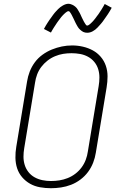

<svg xmlns="http://www.w3.org/2000/svg" viewBox="-20 -986 640 1014"><path d="M249 8Q220 8 191.5 3Q163 -2 139 -15.5Q115 -29 97 -50Q79 -71 70.5 -97Q62 -123 61.5 -152.5Q61 -182 66 -211L123 -556Q127 -582 137 -608Q147 -634 164 -657Q181 -680 204.5 -697Q228 -714 254 -724.5Q280 -735 306.5 -740.5Q333 -746 361 -746Q390 -746 418 -739.5Q446 -733 470 -720Q494 -707 512 -686Q530 -665 539 -638.5Q548 -612 548 -583Q548 -554 543 -524L486 -179Q482 -153 472 -127Q462 -101 445 -78Q428 -55 404.5 -37.5Q381 -20 355 -10Q329 0 302 4Q275 8 249 8ZM249 -30Q272 -30 294 -33.5Q316 -37 337.5 -45.5Q359 -54 378 -68.5Q397 -83 411 -102Q425 -121 433 -142.5Q441 -164 444 -186L501 -531Q505 -554 505 -577Q505 -600 498.5 -621Q492 -642 478 -659Q464 -676 444.5 -686.5Q425 -697 403 -701Q381 -705 358 -705Q335 -705 313.5 -701.5Q292 -698 270.5 -689Q249 -680 230.5 -665.5Q212 -651 198 -632.5Q184 -614 176 -592.5Q168 -571 165 -549L108 -204Q104 -181 104 -158.5Q104 -136 110.5 -115Q117 -94 130.5 -77Q144 -60 163 -49.5Q182 -39 204 -34.5Q226 -30 249 -30ZM441 -813Q435 -813 430 -814Q425 -815 420.5 -817Q416 -819 412 -822Q408 -825 404 -828.5Q400 -832 397 -835.5Q394 -839 391.5 -843Q389 -847 386.5 -851.5Q384 -856 381.5 -860.5Q379 -865 377 -869.5Q375 -874 373 -878Q371 -882 368.5 -887.5Q366 -893 363.5 -897.5Q361 -902 359 -906.5Q357 -911 354.5 -914.5Q352 -918 349 -922.5Q346 -927 342 -927Q338 -927 334 -924.5Q330 -922 327 -919.5Q324 -917 319 -912.5Q314 -908 312 -905.5Q310 -903 308 -901Q306 -899 303.5 -896Q301 -893 299 -890Q297 -887 294.5 -884Q292 -881 289.5 -877.5Q287 -874 284 -870Q281 -866 278.5 -862Q276 -858 273 -853.5Q270 -849 267 -844.5Q264 -840 261 -835Q258 -830 255 -825Q252 -820 249 -814L212 -833Q217 -843 222 -851Q227 -859 232 -867Q237 -875 242 -882Q247 -889 251.5 -895Q256 -901 260 -907Q264 -913 268.5 -918Q273 -923 277 -927.5Q281 -932 287 -938Q293 -944 299 -948.5Q305 -953 312 -957Q319 -961 326.5 -963.5Q334 -966 341 -966Q347 -966 352 -964.5Q357 -963 361.5 -961Q366 -959 370 -956.5Q374 -954 378 -950.5Q382 -947 385 -943.5Q388 -940 390.5 -935.5Q393 -931 395.5 -927Q398 -923 400.5 -918.5Q403 -914 405 -909.5Q407 -905 409 -900.5Q411 -896 413.5 -891Q416 -886 418.5 -881Q421 -876 423 -872Q425 -868 427.5 -864.5Q430 -861 433 -856Q436 -851 440 -851Q444 -851 448 -853.5Q452 -856 455 -858.5Q458 -861 463 -866Q468 -871 470 -873Q472 -875 474 -877.5Q476 -880 478.5 -883Q481 -886 483 -888.5Q485 -891 487.5 -894.5Q490 -898 492.5 -901.5Q495 -905 498 -908.5Q501 -912 503.5 -916.5Q506 -921 509 -925Q512 -929 515 -934Q518 -939 521 -944Q524 -949 527 -954Q530 -959 533 -965L570 -945Q565 -936 560 -927.5Q555 -919 550 -911.5Q545 -904 540 -897Q535 -890 530.5 -883.5Q526 -877 522 -871.5Q518 -866 513.5 -861Q509 -856 505 -851.5Q501 -847 495 -840.5Q489 -834 483 -829.5Q477 -825 470 -821Q463 -817 455.5 -815Q448 -813 441 -813Z"/></svg>

Font: Iosevka Curly XLtEx
Style: Italic
Weight: 200
Width: 7
Italic angle: -9°
Monospace: yes
Designer: Belleve Invis
Foundry: Belleve Invis
Version: Version 11.1.0; ttfautohint (v1.8.3)